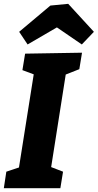

<svg xmlns="http://www.w3.org/2000/svg" viewBox="-26 -982 510 1002"><path d="M402 -707 388 -621 317 -593 241 -110 303 -86 289 0H-6L7 -86L73 -108L150 -594L91 -616L105 -702ZM330 -962 464 -816 401 -750 271 -839 118 -750 74 -816 237 -953Z"/></svg>

Font: Bitter Pro ExtraBold
Style: Italic
Weight: 800
Italic angle: -9°
Designer: Sol Matas, and Bitter project Authors
Foundry: Sol Matas
Version: Version 1.010